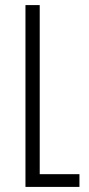

<svg xmlns="http://www.w3.org/2000/svg" viewBox="-20 -734 348 754"><path d="M80 0H292V-50H136V-714H80Z"/></svg>

Font: Noto Sans Armenian Condensed Light
Style: Regular
Weight: 300
Width: 3
Designer: Monotype Design Team
Foundry: Monotype Imaging Inc.
Version: Version 2.008